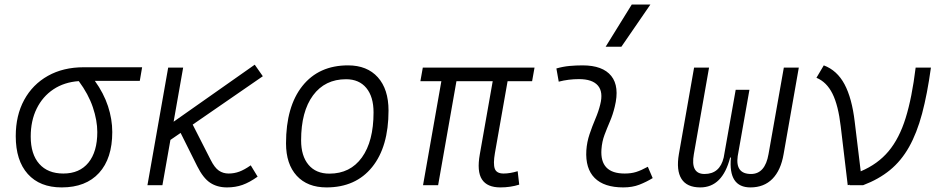

<svg xmlns="http://www.w3.org/2000/svg" viewBox="-20 -815 4142 845"><path d="M251.5 9.8Q155.3 9.8 102.3 -49.3Q49.3 -108.4 49.3 -215.8Q49.3 -307.1 86.4 -375.2Q123.5 -443.4 190.9 -481.2Q258.3 -519 348.1 -519H605.5L595.2 -459H397.5Q436.5 -404.8 455.3 -347.7Q474.1 -290.5 474.1 -233.9Q474.1 -117.7 416 -54Q357.9 9.8 251.5 9.8ZM326.7 -458Q262.7 -453.6 215.1 -421.9Q167.5 -390.1 141.4 -336.9Q115.2 -283.7 115.2 -213.9Q115.2 -136.2 152.8 -93.8Q190.4 -51.3 258.8 -51.3Q330.1 -51.3 369.1 -99.1Q408.2 -147 408.2 -233.9Q408.2 -284.7 388.7 -342.8Q369.1 -400.9 326.7 -458Z M628.9 0 720.2 -517.6H786.1L744.1 -279.3L1101.1 -530.3L1136.7 -479.5L828.1 -266.6L907.2 -111.3Q924.3 -77.1 943.1 -64.2Q961.9 -51.3 986.3 -51.3Q1010.7 -51.3 1033.2 -59.6Q1055.7 -67.9 1083.5 -87.4L1113.8 -37.6Q1078.1 -12.2 1047.1 -1.2Q1016.1 9.8 979 9.8Q936 9.8 905 -10.7Q874 -31.2 847.7 -84L774.9 -230L730 -199.2L694.8 0Z M1417 9.8Q1333 9.8 1285.9 -41.5Q1238.8 -92.8 1238.8 -184.1Q1238.8 -346.2 1311 -436.8Q1383.3 -527.3 1511.7 -527.3Q1595.7 -527.3 1642.8 -474.9Q1689.9 -422.4 1689.9 -328.6Q1689.9 -168.9 1617.7 -79.6Q1545.4 9.8 1417 9.8ZM1429.7 -50.8Q1521.5 -50.8 1572.8 -122.1Q1624 -193.4 1624 -320.3Q1624 -389.2 1592.3 -427.7Q1560.5 -466.3 1502.9 -466.3Q1410.2 -466.3 1357.7 -395.3Q1305.2 -324.2 1305.2 -197.3Q1305.2 -128.4 1337.9 -89.6Q1370.6 -50.8 1429.7 -50.8Z M2182.1 9.8Q2124 9.8 2101.1 -25.4Q2078.1 -60.5 2091.8 -136.7L2148.4 -457.5H1988.8L1908.2 0H1841.8L1922.4 -457.5H1830.1L1840.8 -517.6H2332.5L2321.8 -457.5H2213.9L2158.2 -141.6Q2149.9 -94.2 2157.5 -72.8Q2165 -51.3 2196.3 -51.3Q2224.1 -51.3 2258.3 -61.5L2265.1 -2.4Q2226.6 9.8 2182.1 9.8Z M2831.1 -81.1 2852.5 -31.2Q2824.7 -14.2 2793.9 -2.2Q2763.2 9.8 2723.1 9.8Q2638.7 9.8 2597.2 -31.7Q2555.7 -73.2 2560.5 -153.3Q2563 -189.9 2574.7 -224.6Q2586.4 -259.3 2600.3 -292Q2614.3 -324.7 2621.6 -355Q2635.7 -410.2 2611.3 -438.5Q2586.9 -466.8 2528.3 -466.8Q2481.9 -466.8 2439 -455.6L2428.7 -513.7Q2457.5 -522 2486.3 -524.7Q2515.1 -527.3 2543.9 -527.3Q2632.8 -527.3 2670.2 -480.7Q2707.5 -434.1 2685.5 -345.2Q2677.2 -310.5 2664.3 -280.5Q2651.4 -250.5 2640.4 -221.2Q2629.4 -191.9 2627 -157.7Q2619.6 -51.3 2729 -51.3Q2757.8 -51.3 2779.5 -58.1Q2801.3 -64.9 2831.1 -81.1ZM2645.5 -609.4 2760.3 -794.9H2842.3L2714.8 -609.4Z M3282.7 9.8Q3184.6 9.8 3196.8 -121.6H3193.4Q3159.7 9.8 3062 9.8Q3002.9 9.8 2979.2 -27.8Q2955.6 -65.4 2967.8 -136.7L3034.7 -517.6H3100.6L3033.7 -136.7Q3018.1 -49.3 3080.6 -49.3Q3147.9 -49.3 3165 -121.6L3217.8 -419.9H3278.3L3226.6 -127.4Q3215.8 -49.3 3285.2 -49.3Q3347.2 -49.3 3362.3 -136.7L3429.7 -517.6H3495.6L3428.7 -136.7Q3416.5 -65.4 3379.4 -27.8Q3342.3 9.8 3282.7 9.8Z M3710.9 0 3680.2 -257.8Q3669.4 -351.1 3643.8 -402.6Q3618.2 -454.1 3573.2 -472.7L3605.5 -527.3Q3664.1 -505.4 3696.8 -444.1Q3729.5 -382.8 3741.7 -278.8L3768.1 -61Q3843.3 -92.8 3890.6 -149.4Q3938 -206.1 3965.8 -295.7Q3993.7 -385.3 4009.8 -517.6H4077.1Q4061 -400.9 4038.1 -314.9Q4015.1 -229 3980.7 -168Q3946.3 -106.9 3896.7 -66.4Q3847.2 -25.9 3778.8 0H3718.8L3720.2 -2Z"/></svg>

Font: Cascadia Code Light
Style: Italic
Weight: 300
Italic angle: -10°
Monospace: yes
Designer: Aaron Bell
Foundry: Saja Typeworks
Version: Version 2404.023; ttfautohint (v1.8.4)